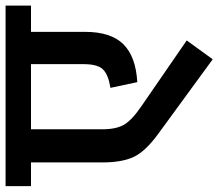

<svg xmlns="http://www.w3.org/2000/svg" viewBox="-86 -664 765 672"><g transform="rotate(-90 296.0 -328.5)"><path d="M612 -691V-602H520V-413Q520 -322 476.5 -278.5Q433 -235 344 -230L324 -324Q369 -331 388 -349.5Q407 -368 407 -418V-602H179V-353Q179 -303 195.5 -275.5Q212 -248 262 -214L490 -57L424 34L164 -156Q102 -201 82.5 -242Q63 -283 63 -353V-602H-20V-691Z"/></g></svg>

Font: FiraGO Medium
Style: Regular
Weight: 500
Designer: bBox Type
Foundry: bBox Type GmbH
Version: Version 1.001;PS 001.001;hotconv 1.0.88;makeotf.lib2.5.64775